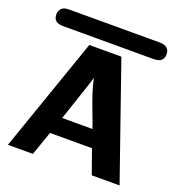

<svg xmlns="http://www.w3.org/2000/svg" viewBox="-148 -971 1029 1097"><g transform="rotate(20 366.5 -423.0)"><path d="M26 -796Q26 -815 39 -830.5Q52 -846 83 -846H634Q696 -846 696 -796Q696 -745 636 -745H84Q26 -745 26 -796ZM21 0 263 -695H458L700 0H531L479 -146H224L173 0ZM260 -250H444Q435 -278 412 -337.5Q389 -397 374 -443.5Q359 -490 352 -527Q346 -506 335.5 -474.5Q325 -443 303.5 -379.5Q282 -316 260 -250Z"/></g></svg>

Font: Coval
Style: Black
Weight: 1000
Foundry: Context Ltd
Version: Version 001.000